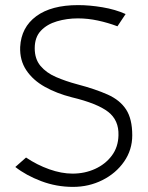

<svg xmlns="http://www.w3.org/2000/svg" viewBox="-20 -724 578 752"><path d="M266 8Q201 8 141.5 -14.5Q82 -37 40 -70L82 -107Q125 -78 173 -61Q221 -44 264 -44Q312 -44 352.5 -62.5Q393 -81 418 -114.5Q443 -148 444 -194Q446 -253 403.5 -286Q361 -319 261 -343Q202 -358 155.5 -384Q109 -410 83 -449Q57 -488 59 -540Q63 -617 122 -660.5Q181 -704 286 -704Q331 -704 381.5 -695.5Q432 -687 472 -669L440 -621Q403 -635 363.5 -643.5Q324 -652 285 -652Q242 -652 203 -640.5Q164 -629 140 -603.5Q116 -578 116 -535Q116 -493 138.5 -466Q161 -439 199 -422.5Q237 -406 282 -394Q354 -375 402 -353.5Q450 -332 474 -295Q498 -258 498 -194Q498 -137 466 -91Q434 -45 381 -18.5Q328 8 266 8Z"/></svg>

Font: Kulim Park ExtraLight
Style: Regular
Weight: 275
Designer: Noponies / Dale Sattler
Foundry: Noponies
Version: Version 1.000; ttfautohint (v1.8.3)